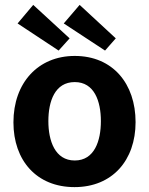

<svg xmlns="http://www.w3.org/2000/svg" viewBox="-20 -756 611 786"><path d="M116 -736 52 -660 220 -549 265 -599ZM306 -736 241 -660 410 -549 454 -599ZM285 10C440 10 535 -100 535 -256C535 -413 442 -527 286 -527C136 -527 35 -417 35 -255C35 -99 130 10 285 10ZM286 -99C205 -99 178 -180 178 -260C178 -342 205 -420 286 -420C366 -420 393 -342 393 -260C393 -180 367 -99 286 -99Z"/></svg>

Font: United Sans
Style: Bold
Weight: 700
Designer: Pablo Impallari, Rodrigo Fuenzalida (Modified by Dan O. Williams)
Version: Version 1.000;PS 001.000;hotconv 1.0.88;makeotf.lib2.5.64775